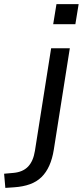

<svg xmlns="http://www.w3.org/2000/svg" viewBox="-129 -722 403 935"><path d="M130 -604 146 -702H254L238 -604ZM-103 193 -109 124 -64 120Q-18 116 7.5 89.5Q33 63 41 13L120 -487H211L133 7Q126 51 111 84.5Q96 118 73 140.5Q50 163 17 175Q-16 187 -59 190Z"/></svg>

Font: Nunito Sans 12pt Medium
Style: Italic
Weight: 500
Italic angle: -9°
Designer: Vernon Adams
Foundry: Vernon Adams
Version: Version 3.101;gftools[0.9.27]